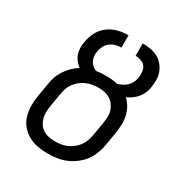

<svg xmlns="http://www.w3.org/2000/svg" viewBox="-173 -863 946 998"><g transform="rotate(30 300.0 -363.5)"><path d="M254 8Q222 8 192.5 2.5Q163 -3 137.5 -17Q112 -31 93 -53.5Q74 -76 65.5 -104Q57 -132 56.5 -162.5Q56 -193 61 -225L74 -301Q77 -324 84.5 -347Q92 -370 105.5 -391Q119 -412 137 -430Q155 -448 176 -460Q162 -471 150.5 -485Q139 -499 133 -516.5Q127 -534 126.5 -553Q126 -572 130 -591Q135 -622 150 -651Q165 -680 192 -700Q219 -720 250 -727.5Q281 -735 311 -735V-661Q294 -661 277 -656.5Q260 -652 245.5 -641Q231 -630 223 -614Q215 -598 212 -581V-580Q209 -565 210.5 -551Q212 -537 218 -525Q224 -513 234 -504Q244 -495 257 -490Q271 -492 285 -493Q299 -494 313 -494Q332 -494 350.5 -492.5Q369 -491 386 -486Q401 -491 414.5 -498Q428 -505 439 -515.5Q450 -526 456.5 -539.5Q463 -553 466 -567V-568Q469 -586 467.5 -604Q466 -622 456.5 -635.5Q447 -649 430.5 -655Q414 -661 396 -661V-735Q420 -735 443.5 -731Q467 -727 487 -716.5Q507 -706 521.5 -688.5Q536 -671 544 -650Q552 -629 552 -605Q552 -581 548 -556Q545 -539 537.5 -522.5Q530 -506 518.5 -492Q507 -478 491.5 -467Q476 -456 460 -449Q478 -432 490 -410.5Q502 -389 507.5 -364.5Q513 -340 512 -314Q511 -288 507 -262L494 -185Q490 -158 480 -131.5Q470 -105 453 -81.5Q436 -58 412 -40Q388 -22 362 -11Q336 0 308 4Q280 8 254 8ZM254 -66Q272 -66 290 -68.5Q308 -71 326 -79Q344 -87 359.5 -99.5Q375 -112 386 -127.5Q397 -143 403 -161Q409 -179 412 -197L425 -274Q428 -293 429 -312Q430 -331 424.5 -348Q419 -365 409 -379.5Q399 -394 384 -403.5Q369 -413 351 -417Q333 -421 314 -421Q296 -421 277.5 -418Q259 -415 241.5 -407.5Q224 -400 208.5 -387.5Q193 -375 181.5 -359Q170 -343 164.5 -325Q159 -307 156 -289L143 -213Q140 -194 139.5 -175Q139 -156 144 -138.5Q149 -121 159 -106.5Q169 -92 184 -82.5Q199 -73 217 -69.5Q235 -66 254 -66Z"/></g></svg>

Font: Iosevka Aile Oblique
Style: Regular
Weight: 400
Italic angle: -9°
Designer: Belleve Invis
Foundry: Belleve Invis
Version: Version 31.1.0; ttfautohint (v1.8.4)